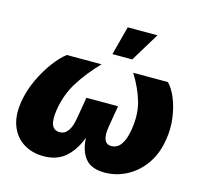

<svg xmlns="http://www.w3.org/2000/svg" viewBox="-111 -894 1079 1024"><g transform="rotate(15 428.5 -382.0)"><path d="M213.4 7.8Q151.4 7.8 103.8 -21.5Q56.2 -50.8 33.9 -107.4Q11.7 -164.1 25.4 -245.1Q36.1 -308.1 64.2 -367.9Q92.3 -427.7 127.7 -474.9Q163.1 -522 195.3 -545.9H386.7Q319.8 -476.1 276.4 -406.7Q232.9 -337.4 218.8 -251Q200.2 -138.2 264.2 -138.2Q319.3 -138.2 335 -234.4L355 -352.5H529.8L509.8 -234.4Q494.1 -138.2 549.3 -138.2Q613.3 -138.2 631.8 -251Q646 -337.9 625.5 -407.2Q605 -476.6 561.5 -545.9H752.9Q777.8 -522 797.6 -474.9Q817.4 -427.7 825.7 -367.9Q834 -308.1 823.2 -245.1Q810.1 -164.1 769 -107.4Q728 -50.8 670.9 -21.5Q613.8 7.8 551.3 7.8Q477.1 7.8 444.1 -33.2Q411.1 -74.2 407.7 -145.5Q380.9 -74.2 334.2 -33.2Q287.6 7.8 213.4 7.8ZM428.7 -613.3 470.7 -772.5H634.8L538.1 -613.3Z"/></g></svg>

Font: Inter Black
Style: Italic
Weight: 900
Italic angle: -9.39999°
Designer: Rasmus Andersson
Foundry: rsms
Version: Version 4.000;git-a52131595